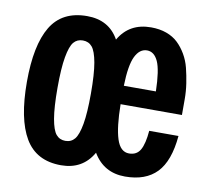

<svg xmlns="http://www.w3.org/2000/svg" viewBox="-66 -614 762 697"><g transform="rotate(10 315.0 -265.0)"><path d="M201.2 9.8Q109.9 9.8 68.4 -60.3Q26.9 -130.4 26.9 -267.1Q26.9 -402.3 68.1 -471.2Q109.4 -540 201.2 -540Q282.2 -540 318.8 -474.1Q356.9 -540 437 -540Q468.8 -540 494.1 -530.8Q519.5 -521.5 536.6 -505.1Q553.7 -488.8 566.9 -466.3Q580.1 -443.8 586.7 -417.5Q593.3 -391.1 597.7 -362.3Q602.1 -333.5 602.1 -304.2Q602.1 -274.9 602.1 -246.1H376Q377 -161.6 390.9 -118.4Q404.8 -75.2 437 -75.2Q465.3 -75.2 478.3 -98.1Q491.2 -121.1 495.1 -168.9H603Q594.7 -75.2 553.7 -32.7Q512.7 9.8 437 9.8Q358.4 9.8 318.8 -57.1Q280.8 9.8 201.2 9.8ZM140.1 -265.1Q140.1 -193.4 147.2 -152.1Q154.3 -110.8 167.2 -95.5Q180.2 -80.1 201.2 -80.1Q222.7 -80.1 235.6 -95.7Q248.5 -111.3 255.9 -152.6Q263.2 -193.8 263.2 -265.1Q263.2 -337.4 255.9 -378.4Q248.5 -419.4 235.6 -434.8Q222.7 -450.2 201.2 -450.2Q180.2 -450.2 167.5 -435.1Q154.8 -419.9 147.5 -378.7Q140.1 -337.4 140.1 -265.1ZM376 -314H494.1Q492.2 -392.6 477.8 -423.8Q463.4 -455.1 437 -455.1Q409.7 -455.1 393.8 -422.6Q377.9 -390.1 376 -314Z"/></g></svg>

Font: Lumene Sans Condensed
Style: Bold
Weight: 600
Width: 3
Designer: Deni Anggara
Version: Version 1.003;Glyphs 3.1.2 (3151)